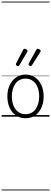

<svg xmlns="http://www.w3.org/2000/svg" viewBox="-20 -1438 629 2366"><path d="M295 19Q227 19 176.5 -15.5Q126 -50 98.5 -110.5Q71 -171 71 -250Q71 -310 87.5 -359Q104 -408 134.5 -444Q165 -480 205.5 -499.5Q246 -519 295 -519Q361 -519 411 -485Q461 -451 489.5 -390Q518 -329 518 -250Q518 -202 507.5 -161Q497 -120 478 -87Q459 -54 432 -30Q405 -6 370.5 6.5Q336 19 295 19ZM295 -31Q334 -31 365 -46.5Q396 -62 417.5 -91.5Q439 -121 451 -161.5Q463 -202 463 -250Q463 -315 442.5 -364.5Q422 -414 384.5 -441.5Q347 -469 295 -469Q256 -469 224.5 -453.5Q193 -438 171.5 -409Q150 -380 138 -339.5Q126 -299 126 -250Q126 -185 146.5 -135.5Q167 -86 204.5 -58.5Q242 -31 295 -31ZM204 -623Q195 -623 185.5 -629Q176 -635 176 -643Q176 -646 176.5 -648.5Q177 -651 179 -657L265 -824Q268 -830 272 -833.5Q276 -837 283 -837Q289 -837 297.5 -833.5Q306 -830 312.5 -824.5Q319 -819 319 -812Q319 -808 318 -804.5Q317 -801 314 -796L218 -634Q215 -629 211.5 -626Q208 -623 204 -623ZM360 -623Q351 -623 341.5 -629Q332 -635 332 -643Q332 -646 332.5 -648.5Q333 -651 335 -657L427 -824Q431 -830 434.5 -833.5Q438 -837 445 -837Q452 -837 460.5 -833.5Q469 -830 475 -824.5Q481 -819 481 -812Q481 -808 480 -804.5Q479 -801 476 -796L374 -634Q370 -629 367 -626Q364 -623 360 -623ZM0 898H589V908H0ZM0 -20H589V0H0ZM0 -505H589V-500H0ZM0 -1418H589V-1408H0Z"/></svg>

Font: Playwrite FR Trad Guides
Style: Regular
Weight: 400
Designer: Veronika Burian, José Scaglione
Foundry: TypeTogether
Version: Version 1.003